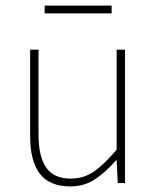

<svg xmlns="http://www.w3.org/2000/svg" viewBox="-20 -656 564 688"><path d="M232 12Q159 12 123.5 -32.5Q88 -77 88 -170V-478H118V-174Q118 -95 145.5 -55.5Q173 -16 234 -16Q279 -16 316 -41Q353 -66 398 -120V-478H428V0H402L398 -82H396Q360 -40 321 -14Q282 12 232 12ZM140 -608V-636H380V-608Z"/></svg>

Font: Source Sans Variable
Style: Regular
Weight: 200
Designer: Paul D. Hunt
Foundry: Adobe Systems Incorporated
Version: Version 3.006;hotconv 1.0.111;makeotfexe 2.5.65597